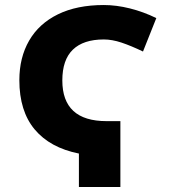

<svg xmlns="http://www.w3.org/2000/svg" viewBox="-20 -744 683 764"><path d="M602 -672 549 -539Q501 -562 463.5 -574.5Q426 -587 393 -587Q312 -587 270 -546.5Q228 -506 228 -424Q228 -262 404 -262H459V0H294V-133Q179 -156 118 -229Q57 -302 57 -425Q57 -515 96 -582.5Q135 -650 210.5 -687Q286 -724 393 -724Q443 -724 497 -710.5Q551 -697 602 -672Z"/></svg>

Font: Noto Sans UI ExtraBold
Style: Regular
Weight: 800
Designer: Monotype Design Team
Foundry: Monotype Imaging Inc.
Version: Version 1.001